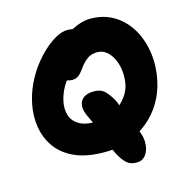

<svg xmlns="http://www.w3.org/2000/svg" viewBox="-117 -820 1010 1039"><g transform="rotate(-15 388.0 -300.5)"><path d="M369 9Q267 9 200.5 -22Q134 -53 98.5 -104.5Q63 -156 53.5 -218.5Q44 -281 57 -344Q68 -399 91.5 -449.5Q115 -500 147 -542Q179 -584 214 -615.5Q249 -647 282.5 -664.5Q316 -682 343 -682Q359 -682 373 -679Q388 -686 404 -693Q445 -709 479 -709Q554 -709 610.5 -675Q667 -641 702.5 -582.5Q738 -524 749.5 -449Q761 -374 744 -292Q731 -228 698.5 -173Q666 -118 617 -78Q599 -63 580 -51Q594 -18 594 13Q594 55 575 81.5Q556 108 523 108Q496 108 479 98.5Q462 89 441 59Q426 37 413 7Q391 9 369 9ZM349 -162Q340 -182 331 -200Q313 -236 315 -264Q317 -292 338 -308Q359 -324 396 -324Q433 -324 452.5 -307Q472 -290 493 -256Q500 -245 508 -224Q509 -220 511 -215Q533 -236 549 -260Q566 -287 572 -315Q579 -351 575.5 -387.5Q572 -424 558 -455Q544 -486 521.5 -505Q499 -524 469 -524Q435 -524 411.5 -506.5Q388 -489 364 -455Q348 -432 333.5 -423Q319 -414 302 -414Q285 -414 271 -419Q262 -406 254 -392Q232 -353 224 -313Q216 -275 225.5 -240Q235 -205 269 -183Q298 -164 349 -162Z"/></g></svg>

Font: Shantell Sans Light ExtraBold
Style: Italic
Weight: 800
Italic angle: -11°
Version: Version 1.008;[ac192a2d6]